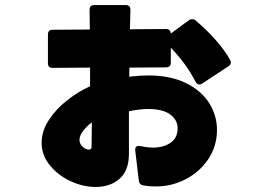

<svg xmlns="http://www.w3.org/2000/svg" viewBox="-20 -693 1040 761"><path d="M530 22 516 -97V-101Q516 -109 521.5 -112.5Q527 -116 537 -114Q564 -108 587 -108Q628 -108 656 -127Q684 -146 684 -185Q684 -217 655 -239Q626 -261 567 -261Q535 -261 491 -252V-83Q491 -17 454 15.5Q417 48 359 48Q309 48 259.5 25Q210 2 177.5 -38Q145 -78 145 -127Q145 -174 174 -218Q203 -262 247.5 -296.5Q292 -331 337 -351V-425L189 -424Q170 -424 170 -442V-556Q170 -575 188 -575L336 -576L335 -654Q335 -673 354 -673H478Q497 -673 497 -654L495 -577L638 -578Q656 -578 657 -560L729 -613Q734 -617 741 -617Q750 -617 755 -612Q796 -578 833 -536.5Q870 -495 892 -456Q895 -450 895 -445Q895 -436 885 -430L780 -361Q774 -358 770 -358Q761 -358 755 -369Q718 -441 657 -504V-445Q657 -426 638 -426L493 -425L492 -389Q537 -394 568 -394Q655 -394 716.5 -364Q778 -334 809 -284.5Q840 -235 840 -178Q840 -114 806 -63Q772 -12 716.5 17Q661 46 598 46Q571 46 548 42Q532 39 530 22ZM295 -139Q295 -123 307.5 -111.5Q320 -100 332 -100Q343 -100 343 -111L344 -208Q327 -196 311 -176Q295 -156 295 -139Z"/></svg>

Font: LINE Seed JP_TTF ExtraBold
Style: Regular
Weight: 800
Designer: LY Corporation & Fontrix & Fontworks
Version: Version 1.015